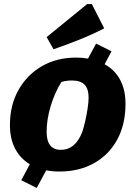

<svg xmlns="http://www.w3.org/2000/svg" viewBox="-20 -834 660 947"><path d="M273 12Q239 12 208 6L161 93L85 55L127 -24Q80 -52 54.5 -101Q29 -150 29 -217Q29 -315 71 -390Q113 -465 186.5 -507.5Q260 -550 356 -550Q387 -550 414 -545L454 -619L530 -581L496 -517Q546 -490 572.5 -440.5Q599 -391 599 -322Q599 -221 558.5 -146Q518 -71 444.5 -29.5Q371 12 273 12ZM280 -95Q352 -95 386 -184Q393 -205 400.5 -237.5Q408 -270 412.5 -301.5Q417 -333 417 -352Q417 -396 397 -416.5Q377 -437 334 -437Q309 -437 283 -430Q250 -377 230 -311Q210 -245 210 -184Q210 -95 280 -95ZM244 -591 210 -651 410 -814H433L494 -694Q433 -663 370.5 -638Q308 -613 244 -591Z"/></svg>

Font: Piazzolla SC ExtraBold
Style: Italic
Weight: 800
Italic angle: -11.3°
Designer: Juan Pablo del Peral
Foundry: Huerta Tipografica
Version: Version 1.330